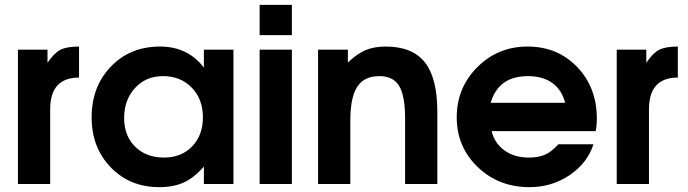

<svg xmlns="http://www.w3.org/2000/svg" viewBox="-20 -759 2840 792"><path d="M54 0V-554H176V-500Q203 -540 229 -553.5Q255 -567 306 -567V-439Q187 -439 187 -308V0Z M358 -275Q358 -402 437.5 -484.5Q517 -567 640 -567Q755 -567 821 -480V-554H943V0H821V-72Q781 -26 738.5 -6.5Q696 13 637 13Q516 13 437 -68.5Q358 -150 358 -275ZM492 -272Q492 -199 537.5 -154Q583 -109 656 -109Q728 -109 772.5 -155Q817 -201 817 -275Q817 -350 771 -397.5Q725 -445 652 -445Q582 -445 537 -396Q492 -347 492 -272Z M1051 0V-554H1184V0ZM1051 -614V-739H1184V-614Z M1292 0V-554H1415V-501Q1452 -537 1487.5 -552Q1523 -567 1571 -567Q1681 -567 1732.5 -502Q1784 -437 1784 -297V0H1651V-271Q1651 -364 1626.5 -404.5Q1602 -445 1545 -445Q1482 -445 1453.5 -401Q1425 -357 1425 -261V0Z M2283 -164H2428Q2403 -86 2329.5 -36.5Q2256 13 2164 13Q2037 13 1950.5 -70Q1864 -153 1864 -275Q1864 -397 1949 -482Q2034 -567 2156 -567Q2280 -567 2361 -482.5Q2442 -398 2442 -269Q2442 -240 2437 -218H2008Q2020 -168 2061 -138.5Q2102 -109 2161 -109Q2202 -109 2229.5 -121.5Q2257 -134 2283 -164ZM2004 -335H2311Q2298 -388 2258.5 -416.5Q2219 -445 2158 -445Q2036 -445 2004 -335Z M2524 0V-554H2646V-500Q2673 -540 2699 -553.5Q2725 -567 2776 -567V-439Q2657 -439 2657 -308V0Z"/></svg>

Font: Involve
Style: Bold
Weight: 700
Designer: Stefan Peev
Foundry: Context Ltd.
Version: Version 1.001